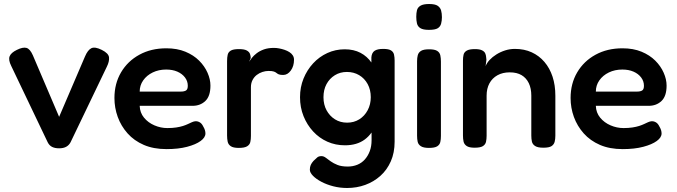

<svg xmlns="http://www.w3.org/2000/svg" viewBox="-20 -728 3376 958"><path d="M275 12Q254 12 240 5Q226 -2 218 -18L36 -399Q21 -429 28 -447Q35 -465 64 -479Q94 -494 112 -489Q130 -484 144 -452L275 -145L404 -446Q418 -479 436 -487.5Q454 -496 488 -479Q522 -462 524 -441.5Q526 -421 513 -395L332 -18Q324 -3 310 4.5Q296 12 275 12Z M811 16Q746 16 697.5 -5Q649 -26 616.5 -62.5Q584 -99 567.5 -144.5Q551 -190 551 -239Q551 -311 584 -367Q617 -423 675.5 -455Q734 -487 810 -487Q864 -487 905 -470Q946 -453 973.5 -425.5Q1001 -398 1015.5 -365Q1030 -332 1030 -301Q1030 -248 1004.5 -224Q979 -200 941 -200H677Q678 -166 698.5 -141Q719 -116 750.5 -102.5Q782 -89 815 -89Q840 -89 859.5 -92Q879 -95 893 -99.5Q907 -104 917.5 -109Q928 -114 937 -118Q946 -122 954 -123Q965 -124 976 -118Q987 -112 994 -97Q1000 -87 1002.5 -78.5Q1005 -70 1005 -62Q1005 -42 981 -24.5Q957 -7 913.5 4.5Q870 16 811 16ZM677 -271H882Q899 -271 908 -276.5Q917 -282 917 -300Q917 -323 903 -341.5Q889 -360 865 -370.5Q841 -381 809 -381Q772 -381 742 -366.5Q712 -352 694.5 -327Q677 -302 677 -271Z M1171 10Q1144 10 1131.5 1.5Q1119 -7 1116 -21Q1113 -35 1113 -52V-423Q1113 -441 1116 -454.5Q1119 -468 1131.5 -475.5Q1144 -483 1172 -483Q1199 -483 1211.5 -476Q1224 -469 1227.5 -458.5Q1231 -448 1231 -438L1223 -420Q1228 -428 1237 -439.5Q1246 -451 1261 -462.5Q1276 -474 1297 -481.5Q1318 -489 1347 -489Q1359 -489 1372.5 -486.5Q1386 -484 1399.5 -479.5Q1413 -475 1424 -468Q1435 -461 1441 -451.5Q1447 -442 1447 -430Q1447 -398 1431 -376Q1415 -354 1393 -354Q1378 -354 1371 -357Q1364 -360 1359.5 -364Q1355 -368 1346.5 -371Q1338 -374 1320 -374Q1305 -374 1289.5 -369Q1274 -364 1261 -354Q1248 -344 1240 -328.5Q1232 -313 1232 -293V-50Q1232 -33 1229 -19.5Q1226 -6 1213 2Q1200 10 1171 10Z M1712 210Q1676 210 1643 201.5Q1610 193 1583.5 179Q1557 165 1541.5 149Q1526 133 1526 119Q1526 105 1530.5 95Q1535 85 1544 75Q1556 63 1563.5 57Q1571 51 1584 51Q1595 51 1605.5 59Q1616 67 1630 77Q1644 87 1664 95Q1684 103 1715 103Q1741 103 1763 94Q1785 85 1800.5 67.5Q1816 50 1825 26Q1834 2 1834 -28L1833 -442Q1835 -465 1849 -474.5Q1863 -484 1892 -484Q1919 -484 1931 -476.5Q1943 -469 1946 -455.5Q1949 -442 1949 -426V-21Q1949 34 1930 77Q1911 120 1878 149.5Q1845 179 1802.5 194.5Q1760 210 1712 210ZM1701 -3Q1654 -3 1613.5 -21Q1573 -39 1542.5 -72Q1512 -105 1494.5 -148.5Q1477 -192 1477 -243Q1477 -293 1494.5 -336Q1512 -379 1542.5 -412Q1573 -445 1613.5 -463.5Q1654 -482 1700 -482Q1745 -482 1778.5 -464.5Q1812 -447 1834 -415Q1856 -383 1867.5 -339Q1879 -295 1879 -242Q1879 -169 1859 -115Q1839 -61 1800 -32Q1761 -3 1701 -3ZM1712 -116Q1746 -116 1772.5 -132.5Q1799 -149 1814.5 -178Q1830 -207 1830 -243Q1830 -280 1814.5 -308.5Q1799 -337 1772 -353Q1745 -369 1711 -369Q1677 -369 1650.5 -352.5Q1624 -336 1609 -308Q1594 -280 1594 -243Q1594 -206 1609.5 -177.5Q1625 -149 1651.5 -132.5Q1678 -116 1712 -116Z M2120 10Q2093 10 2080 1.5Q2067 -7 2064 -20.5Q2061 -34 2061 -51V-423Q2061 -439 2064.5 -452.5Q2068 -466 2080.5 -474Q2093 -482 2121 -482Q2149 -482 2161.5 -474Q2174 -466 2177 -452Q2180 -438 2180 -421V-50Q2180 -33 2177 -19.5Q2174 -6 2161.5 2Q2149 10 2120 10ZM2120 -579Q2091 -579 2077.5 -587.5Q2064 -596 2060.5 -611Q2057 -626 2057 -644Q2057 -663 2060.5 -677Q2064 -691 2078 -699.5Q2092 -708 2121 -708Q2151 -708 2164 -699Q2177 -690 2181 -675.5Q2185 -661 2185 -642Q2185 -625 2181 -610Q2177 -595 2164 -587Q2151 -579 2120 -579Z M2348 9Q2321 9 2308.5 0.5Q2296 -8 2293 -21.5Q2290 -35 2290 -52V-426Q2290 -442 2293 -455Q2296 -468 2309 -475.5Q2322 -483 2349 -483Q2373 -483 2385 -477Q2397 -471 2401 -462Q2405 -453 2405.5 -444Q2406 -435 2407 -430L2403 -398Q2409 -414 2423 -429Q2437 -444 2457 -456.5Q2477 -469 2500.5 -476.5Q2524 -484 2549 -484Q2596 -484 2633 -467Q2670 -450 2696.5 -419Q2723 -388 2737 -345.5Q2751 -303 2751 -250V-51Q2751 -34 2747.5 -20.5Q2744 -7 2732 1Q2720 9 2691 9Q2663 9 2650 0.5Q2637 -8 2634 -21.5Q2631 -35 2631 -52V-251Q2631 -287 2618.5 -313Q2606 -339 2582.5 -353Q2559 -367 2523 -367Q2488 -367 2462 -352.5Q2436 -338 2422 -312Q2408 -286 2408 -251V-51Q2408 -34 2405 -20.5Q2402 -7 2389.5 1Q2377 9 2348 9Z M3087 16Q3022 16 2973.5 -5Q2925 -26 2892.5 -62.5Q2860 -99 2843.5 -144.5Q2827 -190 2827 -239Q2827 -311 2860 -367Q2893 -423 2951.5 -455Q3010 -487 3086 -487Q3140 -487 3181 -470Q3222 -453 3249.5 -425.5Q3277 -398 3291.5 -365Q3306 -332 3306 -301Q3306 -248 3280.5 -224Q3255 -200 3217 -200H2953Q2954 -166 2974.5 -141Q2995 -116 3026.5 -102.5Q3058 -89 3091 -89Q3116 -89 3135.5 -92Q3155 -95 3169 -99.5Q3183 -104 3193.5 -109Q3204 -114 3213 -118Q3222 -122 3230 -123Q3241 -124 3252 -118Q3263 -112 3270 -97Q3276 -87 3278.5 -78.5Q3281 -70 3281 -62Q3281 -42 3257 -24.5Q3233 -7 3189.5 4.5Q3146 16 3087 16ZM2953 -271H3158Q3175 -271 3184 -276.5Q3193 -282 3193 -300Q3193 -323 3179 -341.5Q3165 -360 3141 -370.5Q3117 -381 3085 -381Q3048 -381 3018 -366.5Q2988 -352 2970.5 -327Q2953 -302 2953 -271Z"/></svg>

Font: Fredoka Medium
Style: Regular
Weight: 500
Designer: Ben Nathan
Foundry: Milena B. Brandão, Ben Nathan
Version: Version 2.001